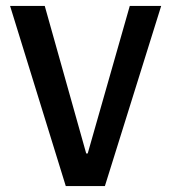

<svg xmlns="http://www.w3.org/2000/svg" viewBox="-20 -628 577 648"><path d="M334 0H202L14 -608H131L271 -110H276L418 -608H524Z"/></svg>

Font: IBM Plex Arabic Medium
Style: Regular
Weight: 500
Designer: Mike Abbink, Paul van der Laan, Pieter van Rosmalen, Wael Morcos, Khajak Apelian
Foundry: Bold Monday
Version: Version 1.0